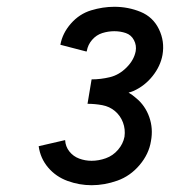

<svg xmlns="http://www.w3.org/2000/svg" viewBox="-20 -838 540 566"><path d="M250 -292Q214 -292 179.5 -304.5Q145 -317 122 -344Q99 -371 94 -407L172 -425Q173 -406 184.5 -391.5Q196 -377 213.5 -370.5Q231 -364 250 -364Q271 -364 292 -371.5Q313 -379 328 -396.5Q343 -414 347 -435Q350 -457 342.5 -477Q335 -497 319 -510.5Q303 -524 281.5 -528Q260 -532 238 -532L250 -604Q277 -604 304 -610.5Q331 -617 353 -639Q375 -661 380 -687Q383 -704 375 -719.5Q367 -735 351 -740.5Q335 -746 317 -746Q299 -746 281.5 -740.5Q264 -735 251.5 -720.5Q239 -706 236 -688L235 -686L158 -706Q164 -740 189 -768.5Q214 -797 248.5 -807.5Q283 -818 317 -818Q358 -818 394.5 -803Q431 -788 448.5 -752Q466 -716 459 -676Q453 -643 430 -614Q407 -585 374 -570Q367 -567 359 -565Q371 -558 381 -549Q408 -527 420 -493Q432 -459 425 -422Q419 -384 391.5 -351.5Q364 -319 326 -305.5Q288 -292 250 -292Z"/></svg>

Font: Iosevka SS08
Style: Italic
Weight: 400
Italic angle: -10°
Monospace: yes
Designer: Belleve Invis
Foundry: Belleve Invis
Version: 2.1.0; ttfautohint (v1.8.2)